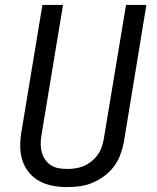

<svg xmlns="http://www.w3.org/2000/svg" viewBox="-20 -755 640 783"><path d="M253 8Q223 8 194.5 2.5Q166 -3 141.5 -16Q117 -29 99 -50.5Q81 -72 72 -99Q63 -126 62.5 -155.5Q62 -185 67 -215L153 -735H237L149 -203Q146 -185 146 -167.5Q146 -150 150.5 -133.5Q155 -117 164.5 -103.5Q174 -90 188 -81Q202 -72 219 -69Q236 -66 254 -66Q271 -66 288 -68.5Q305 -71 321.5 -78Q338 -85 352.5 -96.5Q367 -108 377.5 -122.5Q388 -137 394 -153.5Q400 -170 403 -187L494 -735H577L485 -175Q480 -149 470.5 -123.5Q461 -98 444.5 -76Q428 -54 405 -37Q382 -20 357 -9.5Q332 1 305.5 4.5Q279 8 253 8Z"/></svg>

Font: Iosevka Curly Extended Oblique
Style: Regular
Weight: 400
Width: 7
Italic angle: -9°
Monospace: yes
Designer: Belleve Invis
Foundry: Belleve Invis
Version: Version 11.1.0; ttfautohint (v1.8.3)